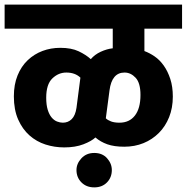

<svg xmlns="http://www.w3.org/2000/svg" viewBox="-30 -662 808 831"><path d="M301 74Q301 46 322.5 23Q344 0 378 0Q413 0 433.5 23Q454 46 454 74Q454 106 433 127.5Q412 149 378 149Q344 149 322.5 127.5Q301 106 301 74ZM231 -455Q279 -455 310.5 -440Q342 -425 363 -406Q380 -426 406 -438Q432 -450 458 -453V-538H-10V-642H758V-538H595V-441Q617 -433 639 -418Q661 -403 678.5 -378.5Q696 -354 707 -320.5Q718 -287 718 -244Q718 -195 702 -155Q686 -115 657.5 -86.5Q629 -58 591 -42.5Q553 -27 508 -27Q464 -27 434.5 -37.5Q405 -48 383 -67Q366 -51 331 -37.5Q296 -24 248 -24Q206 -24 167 -36.5Q128 -49 97.5 -76Q67 -103 48.5 -145Q30 -187 30 -245Q30 -296 46 -335.5Q62 -375 90 -401.5Q118 -428 154 -441.5Q190 -455 231 -455ZM428 -150Q436 -142 450.5 -136.5Q465 -131 487 -131Q530 -131 554 -162Q578 -193 578 -251Q578 -303 557 -325.5Q536 -348 509 -348Q454 -348 444 -271ZM318 -326Q295 -348 257 -348Q223 -348 196.5 -322.5Q170 -297 170 -239Q170 -208 176.5 -187Q183 -166 193.5 -153.5Q204 -141 217 -136Q230 -131 242 -131Q265 -131 280.5 -146.5Q296 -162 301 -195Z"/></svg>

Font: Mukta ExtraBold
Style: Regular
Weight: 800
Designer: Girish Dalvi and Yashodeep Gholap
Foundry: Ek Type
Version: Version 2.538;PS 1.002;hotconv 16.6.51;makeotf.lib2.5.65220;